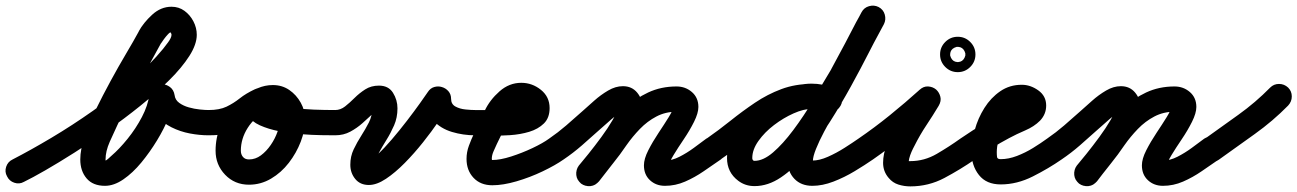

<svg xmlns="http://www.w3.org/2000/svg" viewBox="-52 -608 4622 684"><path d="M33 40Q17 49 -1 43Q-19 37 -27 20Q-36 4 -30 -14Q-24 -32 -7 -40Q57 -73 131 -117Q205 -161 279.5 -213.5Q354 -266 418.5 -322Q483 -378 529 -434Q535 -441 547 -457.5Q559 -474 559 -484Q559 -489 553 -496Q553 -497 556.5 -495.5Q560 -494 559 -494Q554 -494 546.5 -486Q539 -478 532 -468.5Q525 -459 522 -454Q522 -454 522 -454Q521 -453 521 -453Q482 -381 441.5 -309Q401 -237 366 -162Q354 -137 339 -103Q324 -69 324 -40Q324 -36 324 -33Q325 -28 320 -32Q315 -36 322 -36Q327 -36 333.5 -42.5Q340 -49 345 -53Q373 -77 402.5 -113.5Q432 -150 453.5 -191Q475 -232 480 -270Q483 -289 496.5 -298.5Q510 -308 525 -308Q540 -308 553.5 -298Q567 -288 570 -269Q572 -252 586.5 -241.5Q601 -231 620.5 -225.5Q640 -220 659.5 -218Q679 -216 691 -216Q691 -216 691 -216Q691 -216 691 -216Q710 -216 723 -203Q736 -190 736 -171Q736 -152 723 -139Q710 -126 691 -126Q659 -126 624.5 -132.5Q590 -139 559 -154.5Q528 -170 507 -195Q486 -220 480 -257Q478 -276 492.5 -285.5Q507 -295 525 -295Q543 -295 557.5 -285Q572 -275 570 -256Q565 -229 549 -189.5Q533 -150 507.5 -108Q482 -66 451.5 -29Q421 8 387.5 31Q354 54 322 54Q279 54 256.5 27.5Q234 1 234 -40Q234 -75 249 -120.5Q264 -166 289 -217Q314 -268 342 -319.5Q370 -371 397 -416.5Q424 -462 443 -497Q443 -497 442 -496Q442 -496 442 -496Q459 -527 490 -555.5Q521 -584 559 -584Q585 -584 605 -569.5Q625 -555 637 -532Q649 -509 649 -484Q649 -450 622.5 -408.5Q596 -367 550.5 -322Q505 -277 448.5 -231.5Q392 -186 331.5 -143.5Q271 -101 213.5 -64.5Q156 -28 109 -1Q62 26 33 40Q33 40 33 40Q33 40 33 40Z M691 -126Q672 -126 659 -139Q646 -152 646 -171Q646 -190 659 -203Q672 -216 691 -216Q730 -216 755 -228Q780 -240 802 -257.5Q824 -275 856 -290Q856 -290 856 -290Q856 -290 856 -290Q872 -298 890 -292Q908 -286 916 -269Q924 -252 918 -234.5Q912 -217 895 -209Q865 -194 845 -179.5Q825 -165 806 -153Q787 -141 761 -133.5Q735 -126 691 -126Q691 -126 691 -126Q691 -126 691 -126ZM856 -290Q873 -298 890.5 -291.5Q908 -285 916 -268Q924 -251 917.5 -233.5Q911 -216 894 -209Q855 -191 830.5 -152.5Q806 -114 806 -71Q806 -58 813.5 -49Q821 -40 835 -40Q858 -40 877.5 -54.5Q897 -69 912.5 -91.5Q928 -114 936.5 -138.5Q945 -163 945 -183Q945 -192 938 -203.5Q931 -215 920 -215Q917 -215 911 -213.5Q905 -212 908 -215Q910 -216 912 -221Q914 -226 913 -223Q913 -223 913 -223Q913 -223 913 -223Q914 -224 914 -225.5Q914 -227 914 -229Q914 -235 912.5 -237Q911 -239 909 -244Q909 -244 910 -243Q915 -240 920.5 -238Q926 -236 932 -235Q946 -231 960 -228.5Q974 -226 989 -224Q1027 -219 1065.5 -217.5Q1104 -216 1142 -216Q1142 -216 1142 -216Q1142 -216 1142 -216Q1161 -216 1174 -203Q1187 -190 1187 -171Q1187 -152 1174 -139Q1161 -126 1142 -126Q1125 -126 1092.5 -126.5Q1060 -127 1020.5 -130Q981 -133 942.5 -140.5Q904 -148 874 -161.5Q844 -175 830.5 -197.5Q817 -220 829 -253Q829 -253 829 -253Q829 -253 829 -253Q839 -282 865.5 -293.5Q892 -305 920 -305Q953 -305 978.5 -287.5Q1004 -270 1019.5 -242Q1035 -214 1035 -183Q1035 -144 1019.5 -103.5Q1004 -63 977 -28Q950 7 913.5 28.5Q877 50 835 50Q784 50 750 14.5Q716 -21 716 -71Q716 -117 733.5 -160Q751 -203 783 -237Q815 -271 856 -290Q856 -290 856 -290Q856 -290 856 -290Z M1097 -171Q1097 -190 1110 -203Q1123 -216 1142 -216Q1161 -216 1177.5 -229Q1194 -242 1211 -259Q1228 -276 1249 -289.5Q1270 -303 1298 -303Q1332 -303 1348 -277.5Q1364 -252 1364 -222Q1364 -189 1352 -161.5Q1340 -134 1325 -110Q1310 -86 1298 -64Q1286 -42 1286 -21Q1286 -19 1286 -21Q1286 -23 1285 -24Q1280 -35 1268 -38Q1266 -38 1263 -38.5Q1260 -39 1262 -39Q1273 -39 1295 -59.5Q1317 -80 1344 -111.5Q1371 -143 1397.5 -177.5Q1424 -212 1444 -240Q1464 -268 1472 -280Q1481 -294 1495 -298Q1509 -302 1522 -298Q1536 -294 1545.5 -283Q1555 -272 1555 -256Q1555 -237 1570.5 -228.5Q1586 -220 1606.5 -218Q1627 -216 1640 -216Q1640 -216 1640 -216Q1640 -216 1640 -216Q1659 -216 1672 -203Q1685 -190 1685 -171Q1685 -152 1672 -139Q1659 -126 1640 -126Q1598 -126 1558 -138Q1518 -150 1491.5 -178.5Q1465 -207 1465 -256Q1465 -272 1481 -275.5Q1497 -279 1515 -274Q1533 -269 1545 -257.5Q1557 -246 1548 -232Q1534 -210 1510 -175Q1486 -140 1455 -101Q1424 -62 1390 -27.5Q1356 7 1323 29Q1290 51 1262 51Q1231 51 1213.5 29.5Q1196 8 1196 -21Q1196 -51 1208 -76Q1220 -101 1235 -124.5Q1250 -148 1262 -171.5Q1274 -195 1274 -222Q1274 -232 1277 -224.5Q1280 -217 1289 -214Q1291 -213 1296 -213Q1301 -213 1298 -213Q1287 -213 1272.5 -199.5Q1258 -186 1239 -169Q1220 -152 1196 -139Q1172 -126 1142 -126Q1123 -126 1110 -139Q1097 -152 1097 -171Z M1595 -171Q1595 -190 1608 -203Q1621 -216 1640 -216Q1679 -216 1722 -215.5Q1765 -215 1804 -224Q1810 -225 1815 -227Q1818 -228 1818 -228Q1817 -227 1816.5 -224Q1816 -221 1816 -223Q1816 -223 1816.5 -221.5Q1817 -220 1817 -219Q1817 -219 1816 -220Q1812 -223 1805 -223Q1790 -223 1776 -205Q1762 -187 1757 -176Q1747 -155 1737.5 -135Q1728 -115 1718 -95Q1713 -84 1706.5 -69.5Q1700 -55 1700 -42Q1700 -38 1702 -38Q1730 -38 1769 -50.5Q1808 -63 1845 -80.5Q1882 -98 1904 -114Q1904 -114 1904 -114Q1904 -114 1904 -114Q1919 -124 1937.5 -121Q1956 -118 1967 -103Q1977 -88 1974 -69.5Q1971 -51 1956 -40Q1926 -19 1881 2.5Q1836 24 1788 38Q1740 52 1702 52Q1660 52 1635 25.5Q1610 -1 1610 -42Q1610 -66 1618.5 -89Q1627 -112 1637 -133Q1646 -154 1656 -174Q1666 -194 1675 -214Q1693 -252 1727.5 -282.5Q1762 -313 1805 -313Q1844 -313 1875 -288Q1906 -263 1906 -223Q1906 -188 1885.5 -168Q1865 -148 1833.5 -138.5Q1802 -129 1765.5 -126.5Q1729 -124 1695.5 -125Q1662 -126 1640 -126Q1621 -126 1608 -139Q1595 -152 1595 -171Z M1893 -51Q1882 -67 1885.5 -85Q1889 -103 1904 -114Q1936 -136 1965 -161Q1994 -186 2023 -212Q2041 -228 2064.5 -249Q2088 -270 2114.5 -285.5Q2141 -301 2167 -301Q2199 -301 2218 -278Q2237 -255 2237 -224Q2237 -195 2220 -159.5Q2203 -124 2177.5 -87.5Q2152 -51 2126 -18.5Q2100 14 2082 38Q2082 38 2082 38Q2082 38 2082 38Q2070 52 2051.5 54.5Q2033 57 2018 46Q2004 34 2001.5 15.5Q1999 -3 2010 -18Q2022 -32 2044.5 -60Q2067 -88 2090.5 -120Q2114 -152 2130.5 -180.5Q2147 -209 2147 -224Q2147 -225 2148 -224Q2151 -216 2159 -213Q2161 -212 2165 -211.5Q2169 -211 2167 -211Q2163 -211 2151.5 -203Q2140 -195 2126 -183Q2112 -171 2100 -160Q2088 -149 2083 -145Q2052 -117 2021 -90Q1990 -63 1956 -40Q1940 -29 1922 -32.5Q1904 -36 1893 -51ZM2081 38Q2070 53 2051.5 55Q2033 57 2018 45Q2003 34 2001 15.5Q1999 -3 2011 -18Q2035 -48 2059.5 -78.5Q2084 -109 2106 -141Q2136 -185 2173.5 -221Q2211 -257 2257 -278.5Q2303 -300 2358 -300Q2390 -300 2413 -280Q2436 -260 2436 -227Q2436 -205 2420.5 -174Q2405 -143 2384 -112Q2363 -81 2347.5 -55.5Q2332 -30 2332 -19Q2332 -19 2332 -19Q2329 -31 2317 -36Q2316 -36 2317 -36Q2342 -36 2368.5 -49.5Q2395 -63 2419.5 -81Q2444 -99 2464 -114Q2479 -124 2497.5 -121Q2516 -118 2527 -103Q2537 -88 2534 -69.5Q2531 -51 2516 -40Q2487 -20 2455 2Q2423 24 2388.5 39Q2354 54 2317 54Q2285 54 2263.5 34Q2242 14 2242 -19Q2242 -42 2257.5 -72.5Q2273 -103 2294 -134.5Q2315 -166 2330.5 -191Q2346 -216 2346 -227Q2346 -229 2346.5 -226Q2347 -223 2347 -221Q2350 -213 2358 -210Q2358 -210 2358 -210Q2319 -210 2286.5 -193Q2254 -176 2227.5 -148.5Q2201 -121 2180 -91Q2157 -57 2131.5 -25.5Q2106 6 2081 38Q2081 38 2081 38Q2081 38 2081 38Z M2515 -40Q2500 -29 2481.5 -32.5Q2463 -36 2453 -52Q2442 -67 2445.5 -85.5Q2449 -104 2465 -114Q2508 -144 2550.5 -178Q2593 -212 2637.5 -242Q2682 -272 2731.5 -290.5Q2781 -309 2839 -309Q2859 -309 2878.5 -305.5Q2898 -302 2917 -296Q2917 -296 2917 -296Q2917 -296 2917 -296Q2934 -290 2943 -273.5Q2952 -257 2946 -239Q2940 -222 2923.5 -213Q2907 -204 2889 -210Q2877 -214 2864.5 -216.5Q2852 -219 2839 -219Q2791 -219 2748.5 -201Q2706 -183 2666.5 -155Q2627 -127 2589.5 -96Q2552 -65 2515 -40Q2515 -40 2515 -40Q2515 -40 2515 -40ZM2918 -295Q2936 -289 2944 -272Q2952 -255 2945 -238Q2939 -220 2922 -212Q2905 -204 2888 -211Q2875 -215 2864 -217.5Q2853 -220 2839 -220Q2811 -220 2775 -204Q2739 -188 2705.5 -162.5Q2672 -137 2650 -106Q2628 -75 2628 -45Q2628 -39 2632 -36Q2633 -35 2636 -35Q2667 -35 2702 -65Q2737 -95 2774 -144.5Q2811 -194 2847 -253.5Q2883 -313 2915.5 -372.5Q2948 -432 2974 -483Q3000 -534 3018 -565Q3027 -581 3045 -586Q3063 -591 3079 -582Q3095 -573 3100 -555Q3105 -537 3096 -521Q3074 -481 3044.5 -423Q3015 -365 2979.5 -300.5Q2944 -236 2904 -173Q2864 -110 2820 -58.5Q2776 -7 2730 24Q2684 55 2636 55Q2603 55 2578 36Q2538 6 2538 -45Q2538 -95 2567 -142.5Q2596 -190 2642 -227.5Q2688 -265 2740 -287.5Q2792 -310 2839 -310Q2879 -310 2918 -295Q2918 -295 2918 -295Q2918 -295 2918 -295ZM3017 -564Q3026 -581 3044 -586Q3062 -591 3078 -583Q3095 -574 3100 -556Q3105 -538 3097 -522Q3070 -472 3043 -421.5Q3016 -371 2990 -321Q2990 -321 2989 -320Q2989 -320 2989 -320Q2978 -301 2960.5 -271.5Q2943 -242 2922.5 -207.5Q2902 -173 2884 -139Q2866 -105 2855 -77.5Q2844 -50 2844 -35Q2844 -28 2840 -32Q2836 -36 2842 -36Q2867 -36 2897.5 -49.5Q2928 -63 2957 -81.5Q2986 -100 3006 -114Q3021 -125 3039.5 -121.5Q3058 -118 3069 -103Q3080 -88 3076.5 -69.5Q3073 -51 3058 -40Q3029 -20 2992.5 2Q2956 24 2917 39Q2878 54 2842 54Q2802 54 2778 29Q2754 4 2754 -35Q2754 -67 2771.5 -110.5Q2789 -154 2815 -201Q2841 -248 2867 -290.5Q2893 -333 2911 -364Q2911 -364 2910 -364Q2910 -363 2910 -363Q2937 -413 2964 -463.5Q2991 -514 3017 -564Q3017 -564 3017 -564Q3017 -564 3017 -564Z M3058 -40Q3042 -29 3024 -32.5Q3006 -36 2995 -51Q2984 -67 2987.5 -85Q2991 -103 3006 -114Q3063 -153 3118 -197.5Q3173 -242 3224 -288Q3238 -301 3254.5 -300Q3271 -299 3283 -289Q3294 -279 3298 -263.5Q3302 -248 3292 -231Q3271 -196 3248 -161.5Q3225 -127 3206 -89Q3200 -78 3195 -66.5Q3190 -55 3187 -43Q3186 -40 3185.5 -34Q3185 -28 3185 -28Q3183 -27 3178.5 -30.5Q3174 -34 3191 -34Q3241 -34 3285.5 -60Q3330 -86 3369 -114Q3369 -114 3369 -114Q3369 -114 3369 -114Q3384 -125 3402.5 -121.5Q3421 -118 3432 -103Q3443 -88 3439.5 -69.5Q3436 -51 3421 -40Q3369 -4 3312.5 26Q3256 56 3191 56Q3169 56 3148.5 49.5Q3128 43 3114 26Q3094 3 3094 -28Q3094 -59 3107.5 -93.5Q3121 -128 3141 -162Q3161 -196 3181.5 -226.5Q3202 -257 3216 -279Q3226 -295 3243 -293Q3260 -291 3274 -279Q3288 -268 3293 -251Q3298 -234 3284 -222Q3231 -174 3174 -127.5Q3117 -81 3058 -40Q3058 -40 3058 -40Q3058 -40 3058 -40ZM3356 -441Q3352 -440 3348 -438Q3334 -431 3333 -416Q3333 -415 3333 -414Q3333 -414 3333 -413Q3333 -412 3333 -410Q3334 -406 3336 -402Q3343 -388 3358 -387Q3359 -387 3360 -387Q3361 -387 3362 -387Q3377 -388 3384 -402Q3386 -406 3387 -410Q3387 -412 3387 -413Q3387 -414 3387 -414Q3387 -414 3387 -415Q3387 -416 3387 -418Q3386 -422 3384 -426Q3377 -440 3362 -441Q3361 -441 3360 -441Q3360 -441 3359 -441Q3358 -441 3356 -441ZM3297 -414Q3297 -440 3315.5 -458.5Q3334 -477 3360 -477Q3386 -477 3404.5 -458.5Q3423 -440 3423 -414Q3423 -388 3404.5 -369.5Q3386 -351 3360 -351Q3334 -351 3315.5 -369.5Q3297 -388 3297 -414Z M3421 -40Q3405 -29 3387 -32.5Q3369 -36 3358 -51Q3347 -67 3350.5 -85Q3354 -103 3369 -114Q3414 -145 3460 -172Q3506 -199 3555 -223Q3558 -224 3566 -229Q3574 -234 3581 -237.5Q3588 -241 3587 -239Q3586 -237 3585.5 -234Q3585 -231 3585 -232Q3585 -232 3585 -230.5Q3585 -229 3586 -226Q3588 -218 3591 -217Q3594 -216 3588 -216Q3566 -216 3549.5 -199.5Q3533 -183 3521.5 -158.5Q3510 -134 3504.5 -108.5Q3499 -83 3499 -66Q3499 -56 3500 -48.5Q3501 -41 3513 -41Q3541 -41 3571 -52.5Q3601 -64 3628.5 -81Q3656 -98 3678 -114Q3693 -125 3711.5 -121.5Q3730 -118 3741 -103Q3752 -88 3748.5 -69.5Q3745 -51 3730 -40Q3684 -8 3627.5 20.5Q3571 49 3513 49Q3462 49 3435.5 15.5Q3409 -18 3409 -66Q3409 -103 3420.5 -145Q3432 -187 3455 -223.5Q3478 -260 3511.5 -283Q3545 -306 3588 -306Q3619 -306 3647 -286Q3675 -266 3675 -232Q3675 -201 3653 -178Q3632 -157 3600.5 -143.5Q3569 -130 3543 -116Q3511 -99 3480.5 -80Q3450 -61 3421 -40Q3421 -40 3421 -40Q3421 -40 3421 -40Z M3667 -51Q3656 -67 3659.5 -85Q3663 -103 3678 -114Q3710 -136 3739 -161Q3768 -186 3797 -212Q3815 -228 3838.5 -249Q3862 -270 3888.5 -285.5Q3915 -301 3941 -301Q3973 -301 3992 -278Q4011 -255 4011 -224Q4011 -195 3994 -159.5Q3977 -124 3951.5 -87.5Q3926 -51 3900 -18.5Q3874 14 3856 38Q3856 38 3856 38Q3856 38 3856 38Q3844 52 3825.5 54.5Q3807 57 3792 46Q3778 34 3775.5 15.5Q3773 -3 3784 -18Q3796 -32 3818.5 -60Q3841 -88 3864.5 -120Q3888 -152 3904.5 -180.5Q3921 -209 3921 -224Q3921 -225 3922 -224Q3925 -216 3933 -213Q3935 -212 3939 -211.5Q3943 -211 3941 -211Q3937 -211 3925.5 -203Q3914 -195 3900 -183Q3886 -171 3874 -160Q3862 -149 3857 -145Q3826 -117 3795 -90Q3764 -63 3730 -40Q3714 -29 3696 -32.5Q3678 -36 3667 -51ZM3855 38Q3844 53 3825.5 55Q3807 57 3792 45Q3777 34 3775 15.5Q3773 -3 3785 -18Q3809 -48 3833.5 -78.5Q3858 -109 3880 -141Q3910 -185 3947.5 -221Q3985 -257 4031 -278.5Q4077 -300 4132 -300Q4164 -300 4187 -280Q4210 -260 4210 -227Q4210 -205 4194.5 -174Q4179 -143 4158 -112Q4137 -81 4121.5 -55.5Q4106 -30 4106 -19Q4106 -19 4106 -19Q4103 -31 4091 -36Q4090 -36 4091 -36Q4116 -36 4142.5 -49.5Q4169 -63 4193.5 -81Q4218 -99 4238 -114Q4253 -124 4271.5 -121Q4290 -118 4301 -103Q4311 -88 4308 -69.5Q4305 -51 4290 -40Q4261 -20 4229 2Q4197 24 4162.5 39Q4128 54 4091 54Q4059 54 4037.5 34Q4016 14 4016 -19Q4016 -42 4031.5 -72.5Q4047 -103 4068 -134.5Q4089 -166 4104.5 -191Q4120 -216 4120 -227Q4120 -229 4120.5 -226Q4121 -223 4121 -221Q4124 -213 4132 -210Q4132 -210 4132 -210Q4093 -210 4060.5 -193Q4028 -176 4001.5 -148.5Q3975 -121 3954 -91Q3931 -57 3905.5 -25.5Q3880 6 3855 38Q3855 38 3855 38Q3855 38 3855 38Z M4227 -50Q4217 -65 4220 -83.5Q4223 -102 4238 -112Q4298 -155 4359.5 -199Q4421 -243 4473 -296Q4473 -296 4473 -296Q4473 -296 4473 -296Q4486 -309 4504.5 -309Q4523 -309 4537 -296Q4550 -283 4550 -264.5Q4550 -246 4537 -232Q4483 -177 4418 -130.5Q4353 -84 4290 -39Q4275 -28 4256.5 -31Q4238 -34 4227 -50Z"/></svg>

Font: FRB American Cursive Black
Style: Bold Italic
Weight: 900
Italic angle: -25°
Version: Version 2.0;Modular Font Editor K font №1